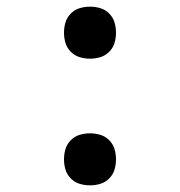

<svg xmlns="http://www.w3.org/2000/svg" viewBox="-20 -548 540 576"><path d="M250 8Q234 8 219 3.5Q204 -1 192.5 -12.5Q181 -24 176.5 -39Q172 -54 172 -70Q172 -86 176.5 -101Q181 -116 192.5 -127.5Q204 -139 219 -143.5Q234 -148 250 -148Q266 -148 281 -143.5Q296 -139 307.5 -127.5Q319 -116 323.5 -101Q328 -86 328 -70Q328 -54 323.5 -39Q319 -24 307.5 -12.5Q296 -1 281 3.5Q266 8 250 8ZM250 -372Q234 -372 219 -376.5Q204 -381 192.5 -392.5Q181 -404 176.5 -419Q172 -434 172 -450Q172 -466 176.5 -481Q181 -496 192.5 -507.5Q204 -519 219 -523.5Q234 -528 250 -528Q266 -528 281 -523.5Q296 -519 307.5 -507.5Q319 -496 323.5 -481Q328 -466 328 -450Q328 -434 323.5 -419Q319 -404 307.5 -392.5Q296 -381 281 -376.5Q266 -372 250 -372Z"/></svg>

Font: Iosevka MaddieWtf
Style: Regular
Weight: 400
Monospace: yes
Designer: Belleve Invis
Foundry: Belleve Invis
Version: Version 31.3.0; ttfautohint (v1.8.3)